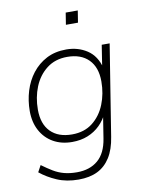

<svg xmlns="http://www.w3.org/2000/svg" viewBox="-94 -748 759 1002"><g transform="rotate(-10 285.0 -247.0)"><path d="M241 188Q177 188 127 166.5Q77 145 39 114L58 79Q88 101 114.5 117Q141 133 171 141Q201 149 239 149Q307 149 350 112.5Q393 76 405 0L426 -133L434 -132Q417 -95 389.5 -68Q362 -41 325 -26Q288 -11 242 -11Q185 -11 142 -35.5Q99 -60 75 -104.5Q51 -149 51 -208Q51 -263 66.5 -314Q82 -365 113 -405Q144 -445 189 -468.5Q234 -492 294 -492Q356 -492 404 -460.5Q452 -429 469 -362H462L481 -484H523L446 -2Q436 63 409.5 105Q383 147 341.5 167.5Q300 188 241 188ZM248 -50Q313 -50 357 -84.5Q401 -119 423.5 -175Q446 -231 446 -296Q446 -371 405.5 -412Q365 -453 292 -453Q228 -453 183.5 -418.5Q139 -384 116.5 -328.5Q94 -273 94 -208Q94 -132 134.5 -91Q175 -50 248 -50ZM315 -619 325 -682H389L379 -619Z"/></g></svg>

Font: Nunito Sans 12pt ExtraLight 12pt ExtraLight
Style: Italic
Weight: 250
Italic angle: -9°
Version: Version 3.101;gftools[0.9.27]